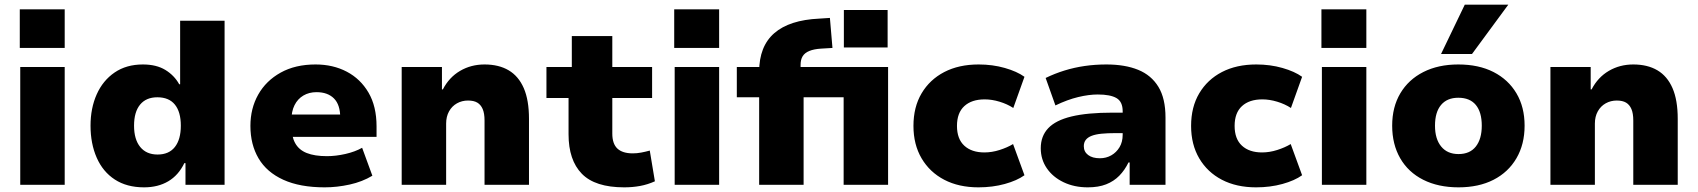

<svg xmlns="http://www.w3.org/2000/svg" viewBox="-20 -794 7295 825"><path d="M65 -588V-754H258V-588ZM67 0V-506H258V0Z M599 11Q525 11 473.5 -22.5Q422 -56 395.5 -116.5Q369 -177 369 -254Q369 -329 395.5 -388.5Q422 -448 472.5 -482.5Q523 -517 594 -517Q652 -517 690.5 -493.5Q729 -470 750 -432H754V-705H945V0H777V-93H772Q747 -41 703 -15Q659 11 599 11ZM657 -130Q706 -130 731.5 -162.5Q757 -195 757 -254Q757 -313 731.5 -344.5Q706 -376 656 -376Q608 -376 582 -344.5Q556 -313 556 -254Q556 -195 582.5 -162.5Q609 -130 657 -130Z M1375 11Q1269 11 1197.5 -21.5Q1126 -54 1091 -113.5Q1056 -173 1056 -253Q1056 -328 1089.5 -387.5Q1123 -447 1186 -482Q1249 -517 1336 -517Q1411 -517 1470 -486Q1529 -455 1563.5 -396Q1598 -337 1598 -251V-206H1209V-302H1451L1442 -288Q1442 -344 1415 -371Q1388 -398 1340 -398Q1308 -398 1283.5 -383.5Q1259 -369 1245.5 -342Q1232 -315 1232 -276V-256Q1232 -209 1248 -179.5Q1264 -150 1298 -136.5Q1332 -123 1385 -123Q1423 -123 1464.5 -132.5Q1506 -142 1536 -159L1580 -39Q1537 -13 1482.5 -1Q1428 11 1375 11Z M1706 0V-506H1879V-410H1883Q1910 -462 1957 -489.5Q2004 -517 2062 -517Q2123 -517 2165.5 -492Q2208 -467 2230.5 -415.5Q2253 -364 2253 -283V0H2062V-276Q2062 -307 2054 -325.5Q2046 -344 2031 -353Q2016 -362 1991 -362Q1965 -362 1943.5 -350Q1922 -338 1909.5 -315.5Q1897 -293 1897 -263V0Z M2662 11Q2537 11 2480 -47.5Q2423 -106 2423 -217V-373H2328V-506H2437V-639H2611V-506H2782V-373H2611V-220Q2611 -176 2633 -155.5Q2655 -135 2699 -135Q2717 -135 2735.5 -138.5Q2754 -142 2772 -147L2794 -15Q2763 -1 2730.5 5Q2698 11 2662 11Z M2877 -588V-754H3070V-588ZM2879 0V-506H3070V0Z M3242 0V-376H3146V-506H3285L3242 -472V-486Q3242 -595 3307 -651.5Q3372 -708 3500 -714L3546 -717L3557 -588L3507 -585Q3477 -583 3457.5 -575Q3438 -567 3429 -552.5Q3420 -538 3420 -515V-488L3396 -506H3796V0H3605V-376H3433V0ZM3606 -590V-751H3794V-590Z M4184 11Q4100 11 4037.5 -21.5Q3975 -54 3940 -113.5Q3905 -173 3905 -253Q3905 -334 3940 -393Q3975 -452 4037.5 -484.5Q4100 -517 4185 -517Q4245 -517 4297.5 -502Q4350 -487 4382 -464L4334 -330Q4308 -347 4275 -357Q4242 -367 4211 -367Q4155 -367 4123.5 -338Q4092 -309 4092 -253Q4092 -197 4123.5 -168Q4155 -139 4210 -139Q4242 -139 4275 -149.5Q4308 -160 4333 -175L4382 -41Q4350 -18 4297.5 -3.5Q4245 11 4184 11Z M4654 11Q4596 11 4550 -11Q4504 -33 4478 -71Q4452 -109 4452 -157Q4452 -209 4484 -243Q4516 -277 4584 -293.5Q4652 -310 4761 -310H4826V-222H4772Q4739 -222 4713.5 -219.5Q4688 -217 4671 -210.5Q4654 -204 4645.5 -193Q4637 -182 4637 -166Q4637 -142 4655.5 -128Q4674 -114 4706 -114Q4733 -114 4755 -126.5Q4777 -139 4790.5 -161.5Q4804 -184 4804 -215V-316Q4804 -357 4777.5 -372.5Q4751 -388 4697 -388Q4659 -388 4613 -377Q4567 -366 4515 -341L4473 -459Q4512 -478 4554 -491Q4596 -504 4641 -510.5Q4686 -517 4734 -517Q4814 -517 4870.5 -494Q4927 -471 4957.5 -421Q4988 -371 4988 -289V0H4834V-96H4829Q4813 -63 4789.5 -39Q4766 -15 4733 -2Q4700 11 4654 11Z M5377 11Q5293 11 5230.5 -21.5Q5168 -54 5133 -113.5Q5098 -173 5098 -253Q5098 -334 5133 -393Q5168 -452 5230.5 -484.5Q5293 -517 5378 -517Q5438 -517 5490.5 -502Q5543 -487 5575 -464L5527 -330Q5501 -347 5468 -357Q5435 -367 5404 -367Q5348 -367 5316.5 -338Q5285 -309 5285 -253Q5285 -197 5316.5 -168Q5348 -139 5403 -139Q5435 -139 5468 -149.5Q5501 -160 5526 -175L5575 -41Q5543 -18 5490.5 -3.5Q5438 11 5377 11Z M5658 -588V-754H5851V-588ZM5660 0V-506H5851V0Z M6247 11Q6160 11 6095.5 -21.5Q6031 -54 5996.5 -114Q5962 -174 5962 -254Q5962 -334 5997 -393Q6032 -452 6096 -484.5Q6160 -517 6246 -517Q6334 -517 6397.5 -484.5Q6461 -452 6496 -393Q6531 -334 6531 -254Q6531 -174 6496 -114Q6461 -54 6397.5 -21.5Q6334 11 6247 11ZM6247 -132Q6296 -132 6321.5 -164.5Q6347 -197 6347 -254Q6347 -312 6321.5 -343Q6296 -374 6246 -374Q6198 -374 6172 -343Q6146 -312 6146 -254Q6146 -197 6172.5 -164.5Q6199 -132 6247 -132ZM6172 -562 6274 -774H6461L6305 -562Z M6642 0V-506H6815V-410H6819Q6846 -462 6893 -489.5Q6940 -517 6998 -517Q7059 -517 7101.5 -492Q7144 -467 7166.5 -415.5Q7189 -364 7189 -283V0H6998V-276Q6998 -307 6990 -325.5Q6982 -344 6967 -353Q6952 -362 6927 -362Q6901 -362 6879.5 -350Q6858 -338 6845.5 -315.5Q6833 -293 6833 -263V0Z"/></svg>

Font: Nunito Sans 7pt Black
Style: Regular
Weight: 900
Designer: Vernon Adams
Foundry: Vernon Adams
Version: Version 3.101;gftools[0.9.27]